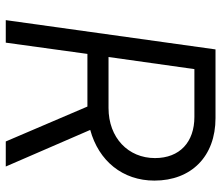

<svg xmlns="http://www.w3.org/2000/svg" viewBox="-72 -714 785 682"><g transform="rotate(90 321.0 -372.5)"><path d="M131 0 171 -290H358L482 0H571L441 -300C551 -330 621 -415 621 -528C621 -659 535 -745 399 -745H155L51 0ZM225 -670H395C484 -670 541 -618 541 -530C541 -435 469 -365 363 -365H182Z"/></g></svg>

Font: Plus Jakarta Sans
Style: Italic
Weight: 400
Italic angle: -8°
Designer: Gumpita Rahayu
Foundry: Tokotype
Version: Version 2.071;gftools[0.9.30]